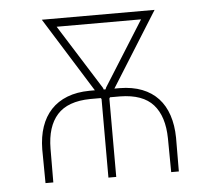

<svg xmlns="http://www.w3.org/2000/svg" viewBox="-44 -575 687 622"><g transform="rotate(-5 300.0 -264.0)"><path d="M79.6 0 78.6 -109.9Q79.1 -150.9 90.1 -183.1Q101.1 -215.3 122.3 -238Q143.6 -260.7 174.8 -272.9Q206.1 -285.2 247.6 -285.6H265.1L113.8 -528.3H480.5L328.6 -285.6H345.7Q387.2 -285.2 418.5 -272.9Q449.7 -260.7 470.7 -238Q491.7 -215.3 502.4 -182.9Q513.2 -150.4 513.7 -109.9L513.2 0H488.3L487.3 -109.9Q486.3 -181.6 452.4 -219.7Q418.5 -257.8 345.2 -258.8H312L309.6 -254.9V0H284.2V-255.4L282.2 -258.8H247.6Q174.3 -257.8 140.1 -219.7Q106 -181.6 105.5 -109.9L105 0ZM434.1 -501.5H159.7L292 -291L293.9 -285.6H299.8L302.2 -291.5Z"/></g></svg>

Font: Roboto Mono Thin
Style: Regular
Weight: 250
Designer: Google
Version: Version 2.000985; 2015; ttfautohint (v1.3)